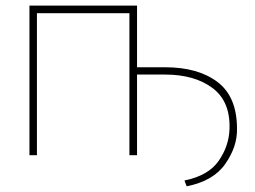

<svg xmlns="http://www.w3.org/2000/svg" viewBox="-20 -548 901 678"><path d="M463.9 -310.5H563Q679.2 -310.5 748 -258.5Q816.9 -206.5 816.9 -93.3Q818.4 -31.2 776.1 30Q733.9 91.3 639.2 109.9L631.3 89.4Q715.8 72.3 752.2 20Q788.6 -32.2 790.5 -93.3Q793.5 -190.4 730 -237.5Q666.5 -284.7 563 -284.7H463.9V0H437V-501.5H110.4V0H84V-528.3H463.9Z"/></svg>

Font: Roboto-Thin
Style: Regular
Weight: 250
Designer: Google
Version: Version 1.100141; 2013; ttfautohint (v0.94.14-c901) -l 8 -r 